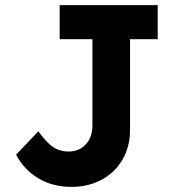

<svg xmlns="http://www.w3.org/2000/svg" viewBox="-20 -720 698 750"><path d="M260 10Q185 10 129 -24Q73 -58 43 -116L130 -207Q163 -161 189 -144.5Q215 -128 247 -128Q289 -128 315 -156Q341 -184 341 -230V-567H213V-700H596V-567H488V-213Q488 -147 458.5 -96.5Q429 -46 377 -18Q325 10 260 10Z"/></svg>

Font: Lexend Deca SemiBold
Style: Regular
Weight: 600
Designer: Bonnie Shaver-Troup, Thomas Jockin
Foundry: Lexend
Version: Version 1.008; ttfautohint (v1.8.4.7-5d5b)